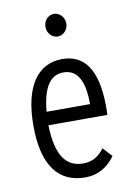

<svg xmlns="http://www.w3.org/2000/svg" viewBox="-78 -701 530 761"><g transform="rotate(-10 187.5 -320.0)"><path d="M193 -559C216 -559 235 -580 235 -604C235 -629 216 -650 193 -650C169 -650 151 -630 151 -604C151 -580 170 -559 193 -559ZM204 10C255 10 295 -14 324 -55L290 -92C269 -63 243 -46 205 -46C140 -46 98 -91 95 -219H332C333 -230 333 -239 333 -251C333 -410 277 -468 194 -468C99 -468 36 -392 36 -227C36 -64 98 10 204 10ZM97 -273C107 -379 141 -415 190 -415C245 -415 272 -368 272 -273Z"/></g></svg>

Font: Inconsolata Condensed Thin
Style: Regular
Weight: 100
Width: 3
Monospace: yes
Designer: Raph Levien, Cyreal, Brenton Simpson
Foundry: Raph Levien, Cyreal, Google
Version: Version 3.100